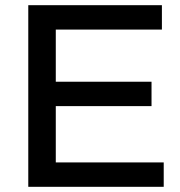

<svg xmlns="http://www.w3.org/2000/svg" viewBox="-20 -720 695 740"><path d="M89 0V-700H604V-606H195V-405H564V-311H195V-94H611V0Z"/></svg>

Font: REM Medium
Style: Regular
Weight: 400
Version: Version 1.005;gftools[0.9.28]